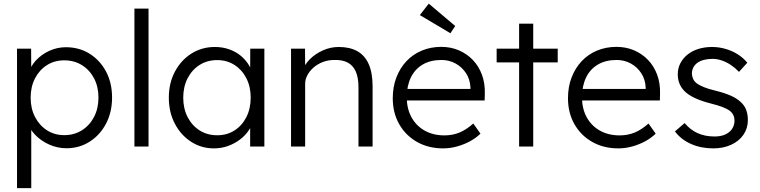

<svg xmlns="http://www.w3.org/2000/svg" viewBox="-20 -786 4078 1030"><path d="M71.3 223.4V-525H147L147.7 -385.8L134 -390.7Q142.4 -428.8 172.1 -461.2Q201.8 -493.6 244.1 -513.1Q286.5 -532.7 333.2 -532.7Q404.9 -532.7 460.7 -497.8Q516.5 -463 548.9 -402.2Q581.2 -341.3 581.2 -262.7Q581.2 -184.3 548.9 -122.8Q516.5 -61.3 461 -26Q405.5 9.3 336.5 9.3Q288.2 9.3 243.3 -10.8Q198.5 -31 167.3 -64.1Q136.1 -97.1 128.4 -134.9L147.7 -143.1V223.4ZM324.9 -61Q378 -61 419.4 -87.1Q460.8 -113.1 484.5 -158.7Q508.2 -204.2 508.2 -262.7Q508.2 -320.4 484.8 -365.3Q461.5 -410.2 420.1 -436.2Q378.7 -462.3 324.2 -462.3Q272.5 -462.3 232 -436.7Q191.4 -411.2 167.9 -365.8Q144.4 -320.4 144.4 -262Q144.4 -203.9 167.9 -158.5Q191.4 -113.1 232 -87.1Q272.5 -61 324.9 -61Z M701.1 0V-740H776.8V0Z M1127.7 10Q1060 10 1005.2 -25.5Q950.3 -61 918 -122.5Q885.7 -184 885.7 -262Q885.7 -341 918.7 -402.5Q951.7 -464 1007.5 -499Q1063.4 -534 1132.4 -534Q1173.7 -534 1209 -521.6Q1244.4 -509.3 1271.4 -487Q1298.4 -464.6 1316.3 -434.9Q1334.1 -405.2 1339.1 -370.5L1321.9 -376.9L1322.5 -525H1398.2V0H1321.9V-140.8L1340.8 -146.5Q1333.8 -115.1 1314.6 -86.8Q1295.5 -58.4 1266.4 -36.7Q1237.4 -15 1202.3 -2.5Q1167.1 10 1127.7 10ZM1145.6 -60.4Q1197.4 -60.4 1237.9 -86.2Q1278.5 -112.1 1301.7 -157.8Q1324.9 -203.6 1324.9 -262.7Q1324.9 -320.7 1301.7 -366.1Q1278.5 -411.5 1237.9 -437.6Q1197.4 -463.6 1145 -463.6Q1091.9 -463.6 1050.8 -437.6Q1009.8 -411.5 986.4 -366Q963 -320.4 963 -262Q963 -203.6 986.4 -158Q1009.8 -112.5 1050.8 -86.4Q1091.9 -60.4 1145.6 -60.4Z M1541.3 0V-525H1616.3L1617 -412.6L1602 -403.7Q1612.4 -438.3 1641.7 -467.8Q1671.1 -497.3 1711.9 -515.6Q1752.7 -534 1797.1 -534Q1856.8 -534 1897.1 -511.3Q1937.4 -488.7 1958.1 -441.8Q1978.8 -395 1978.8 -322.7V0H1903.1V-318.1Q1903.1 -369.1 1888.6 -402.2Q1874 -435.2 1845.2 -450.4Q1816.3 -465.6 1773.9 -464.3Q1739.8 -464.3 1711.3 -453.1Q1682.8 -441.9 1661.7 -423.4Q1640.7 -404.8 1628.9 -382.3Q1617 -359.8 1617 -337.6V0H1579.5Q1570.2 0 1560.7 0Q1551.3 0 1541.3 0Z M2357.3 10Q2277.9 10 2217 -24.7Q2156 -59.3 2121.5 -120Q2087 -180.7 2087 -259Q2087 -320 2106.3 -370.3Q2125.7 -420.7 2160.1 -457.5Q2194.6 -494.3 2242.6 -514.5Q2290.6 -534.6 2347.2 -534.6Q2397.9 -534.6 2441.2 -516.2Q2484.6 -497.7 2516.4 -464.5Q2548.2 -431.3 2565.2 -385.7Q2582.2 -340 2580.9 -285L2579.9 -247.1H2141.4L2126.2 -308.9H2517.2L2503.2 -291.9L2503.8 -316.2Q2501.9 -359.7 2480.2 -393.1Q2458.5 -426.5 2423.9 -445.4Q2389.3 -464.3 2348.3 -464.3Q2289.5 -464.3 2248 -440Q2206.4 -415.8 2184.4 -370.9Q2162.4 -326 2162 -263.7Q2162.4 -202.6 2187.7 -156.5Q2213.1 -110.5 2258.6 -85.1Q2304.2 -59.7 2363.9 -59.7Q2407.3 -59.7 2444.3 -74.7Q2481.3 -89.8 2519 -123.4L2557.5 -69Q2533.2 -45.3 2500.7 -27.8Q2468.2 -10.3 2431.4 -0.2Q2394.6 10 2357.3 10ZM2396.2 -607.7 2232.3 -705.1 2280.2 -766.5 2422.1 -646.5Z M2764.8 0V-659H2840.5V0ZM2644.3 -451.3V-525H2971.9V-451.3Z M3297.3 10Q3217.9 10 3157 -24.7Q3096 -59.3 3061.5 -120Q3027 -180.7 3027 -259Q3027 -320 3046.3 -370.3Q3065.7 -420.7 3100.1 -457.5Q3134.6 -494.3 3182.6 -514.5Q3230.6 -534.6 3287.2 -534.6Q3337.9 -534.6 3381.2 -516.2Q3424.6 -497.7 3456.4 -464.5Q3488.2 -431.3 3505.2 -385.7Q3522.2 -340 3520.9 -285L3519.9 -247.1H3081.4L3066.2 -308.9H3457.2L3443.2 -291.9L3443.8 -316.2Q3441.9 -359.7 3420.2 -393.1Q3398.5 -426.5 3363.9 -445.4Q3329.3 -464.3 3288.3 -464.3Q3229.5 -464.3 3188 -440Q3146.4 -415.8 3124.4 -370.9Q3102.4 -326 3102 -263.7Q3102.4 -202.6 3127.7 -156.5Q3153.1 -110.5 3198.6 -85.1Q3244.2 -59.7 3303.9 -59.7Q3347.3 -59.7 3384.3 -74.7Q3421.3 -89.8 3459 -123.4L3497.5 -69Q3473.2 -45.3 3440.7 -27.8Q3408.2 -10.3 3371.4 -0.2Q3334.6 10 3297.3 10Z M3806.3 10Q3740.3 10 3687 -13.7Q3633.7 -37.3 3600.7 -81L3652.8 -125.8Q3682.1 -90.2 3721.9 -72Q3761.6 -53.8 3813 -53.8Q3838.7 -53.8 3858.8 -60.1Q3878.8 -66.5 3892.5 -78.2Q3906.2 -89.9 3913.2 -105.4Q3920.2 -120.9 3920.2 -139Q3920.2 -172.7 3893.5 -192.8Q3880.1 -202.5 3855.8 -211.8Q3831.4 -221.2 3795.4 -230.2Q3741.7 -243.8 3705.6 -261.1Q3669.4 -278.4 3648.8 -300.4Q3632.1 -318.7 3624.1 -340.2Q3616 -361.7 3616 -387.7Q3616 -420 3629.9 -446.7Q3643.7 -473.3 3668.2 -493.2Q3692.7 -513 3726.5 -523.5Q3760.3 -534 3799.7 -534Q3836 -534 3871.3 -524Q3906.6 -514 3937 -495Q3967.3 -476 3989 -449.6L3944.5 -400.5Q3924.4 -421.5 3900.8 -437.4Q3877.1 -453.2 3851.9 -461.7Q3826.7 -470.2 3803 -470.2Q3776.9 -470.2 3756 -464.7Q3735.2 -459.2 3720.8 -448.7Q3706.4 -438.1 3699.1 -423.3Q3691.7 -408.4 3691.7 -390Q3692.4 -375.7 3698.4 -362.7Q3704.4 -349.6 3716.4 -340Q3730.5 -328.9 3756 -318.6Q3781.5 -308.2 3818.6 -299.5Q3866.9 -287.6 3899.7 -273.1Q3932.6 -258.6 3952.6 -239.6Q3973.6 -221.3 3982.8 -196.9Q3992 -172.6 3992 -141.6Q3992 -97.3 3968 -62.8Q3944 -28.3 3902 -9.2Q3860 10 3806.3 10Z"/></svg>

Font: Lexend Medium
Style: Regular
Weight: 500
Designer: Bonnie Shaver-Troup, Thomas Jockin
Foundry: Lexend
Version: Version 1.005